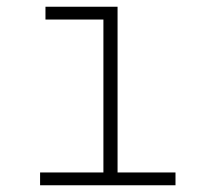

<svg xmlns="http://www.w3.org/2000/svg" viewBox="-20 -550 640 570"><path d="M99 0V-38H287V-492H115V-530H329V-38H501V0Z"/></svg>

Font: Iosevka Curly XLtEx
Style: Regular
Weight: 200
Width: 7
Monospace: yes
Designer: Belleve Invis
Foundry: Belleve Invis
Version: Version 11.1.0; ttfautohint (v1.8.3)